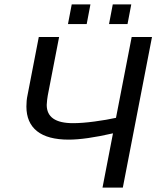

<svg xmlns="http://www.w3.org/2000/svg" viewBox="-20 -857 714 877"><path d="M496.1 -248Q370.1 -219.2 293.9 -219.2Q197.8 -219.2 149.2 -257.8Q100.6 -296.4 100.6 -370.6Q100.6 -398.4 105.5 -420.9L157.2 -688H250L198.2 -420.9Q197.3 -416 195.3 -401.1Q193.4 -386.2 193.4 -377.9Q193.4 -294.4 313.5 -294.4Q355.5 -294.4 412.1 -302Q468.8 -309.6 509.8 -318.8L581.5 -688H674.3L541 0H448.2ZM478 -747.1 495.1 -836.9H579.6L562.5 -747.1ZM290.5 -747.1 307.6 -836.9H393.1L376 -747.1Z"/></svg>

Font: Liberation Sans
Style: Italic
Weight: 400
Italic angle: -12°
Designer: Steve Matteson
Foundry: Ascender Corporation
Version: Version 2.1.5